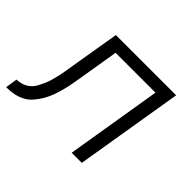

<svg xmlns="http://www.w3.org/2000/svg" viewBox="-152 -696 872 872"><g transform="rotate(45 283.5 -260.0)"><path d="M-33 0 -24 -58Q-7 -58 10 -63.5Q27 -69 41 -81Q55 -93 63.5 -109Q72 -125 79 -141Q86 -157 90.5 -174Q95 -191 99 -207.5Q103 -224 105.5 -241Q108 -258 111 -275L152 -520H539L453 0H388L464 -462H208L176 -268Q172 -245 168 -222.5Q164 -200 158 -177.5Q152 -155 144 -132.5Q136 -110 124 -89Q112 -68 95.5 -49Q79 -30 57.5 -19Q36 -8 12.5 -4Q-11 0 -33 0Z"/></g></svg>

Font: Iosevka Light Extended Oblique
Style: Regular
Weight: 300
Width: 7
Italic angle: -9°
Monospace: yes
Designer: Belleve Invis
Foundry: Belleve Invis
Version: Version 32.5.0; ttfautohint (v1.8.4)